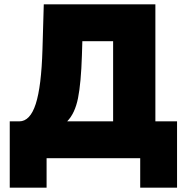

<svg xmlns="http://www.w3.org/2000/svg" viewBox="-20 -730 867 886"><path d="M25 136V-170H69Q119 -170 145 -250.5Q171 -331 176 -502L182 -710H697V-170H797V136H627V0H195V136ZM290 -170H502V-540H360L358 -474Q354 -347 340 -277Q326 -207 290 -170Z"/></svg>

Font: Raleway-v4020 Black
Style: Regular
Weight: 900
Designer: Matt McInerney, Pablo Impallari, Rodrigo Fuenzalida
Foundry: Matt McInerney, Pablo Impallari, Rodrigo Fuenzalida
Version: Version 4.020;PS 004.020;hotconv 1.0.88;makeotf.lib2.5.64775